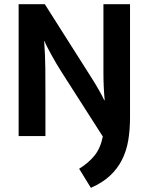

<svg xmlns="http://www.w3.org/2000/svg" viewBox="-20 -650 710 917"><path d="M69 -630H194L411 -288Q433 -254 451.5 -221.5Q470 -189 478 -171H480Q474 -236 474 -300.5Q474 -365 474 -431V-630H601V-89Q601 -30 592.5 20.5Q584 71 562.5 113.5Q541 156 505 189.5Q469 223 414 247L358 156Q402 129 431 93.5Q460 58 471 2L274 -306Q261 -326 248.5 -347.5Q236 -369 225 -389Q214 -409 205.5 -425.5Q197 -442 193 -453H191Q196 -384 196.5 -320.5Q197 -257 197 -191V0H69Z"/></svg>

Font: Mukta Mahee
Style: Bold
Weight: 700
Designer: Shuchita Grover, Noopur Datye, Girish Dalvi, Yashodeep Gholap
Foundry: Ek Type
Version: Version 2.538;PS 1.000;hotconv 16.6.51;makeotf.lib2.5.65220;